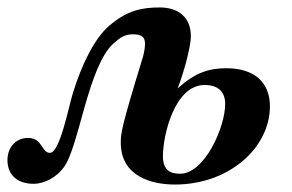

<svg xmlns="http://www.w3.org/2000/svg" viewBox="-68 -482 782 515"><path d="M409 -246C429 -299 444 -361 444 -385C444 -434 412 -462 361 -462C314 -462 274 -455 225 -413C183 -377 150 -304 128 -234C117 -200 93 -72 66 -72C43 -72 47 -112 7 -112C-27 -112 -48 -85 -48 -53C-48 -8 -16 11 22 11C52 11 84 -7 103 -33C144 -87 168 -305 237 -366C255 -382 267 -390 289 -390C314 -390 321 -381 321 -364C321 -354 318 -338 315 -328C256 -136 256 -124 256 -99C256 -10 337 13 401 13C547 13 656 -86 656 -197C656 -263 612 -299 539 -299C496 -299 457 -289 410 -246ZM536 -203C536 -141 481 -16 415 -16C389 -16 369 -25 369 -63C369 -119 400 -254 481 -254C520 -254 536 -233 536 -203Z"/></svg>

Font: XITS
Style: Bold Italic
Weight: 700
Italic angle: -16.33°
Designer: MicroPress Inc., with final additions and corrections provided by Coen Hoffman, Elsevier (retired)
Version: Version 1.105